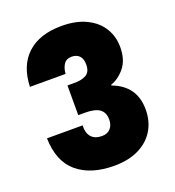

<svg xmlns="http://www.w3.org/2000/svg" viewBox="-136 -854 882 967"><g transform="rotate(-20 305.0 -370.5)"><path d="M48 -513Q52 -626 118 -686.5Q184 -747 302 -747Q379 -747 433.5 -720.5Q488 -694 516 -648.5Q544 -603 544 -546Q544 -478 511 -437.5Q478 -397 436 -383V-379Q557 -334 557 -207Q557 -144 528 -96Q499 -48 444 -21Q389 6 313 6Q188 6 115.5 -54.5Q43 -115 40 -240H231Q229 -200 248 -178Q267 -156 305 -156Q334 -156 350.5 -174Q367 -192 367 -222Q367 -260 342.5 -278Q318 -296 263 -296H228V-455H262Q300 -454 326.5 -467.5Q353 -481 353 -522Q353 -553 338 -568.5Q323 -584 297 -584Q268 -584 254.5 -563.5Q241 -543 239 -513Z"/></g></svg>

Font: DVN-Poppins ExtBd
Style: Regular
Weight: 800
Designer: Ninad Kale (Devanagari), Jonny Pinhorn (Latin)
Foundry: Indian Type Foundry
Version: 4.004